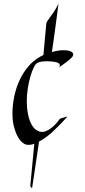

<svg xmlns="http://www.w3.org/2000/svg" viewBox="-20 -880 465 1047"><path d="M375 -570.8Q370.6 -565.4 360.8 -556.6Q352.5 -549.3 337.9 -538.1Q323.2 -526.9 299.8 -511.2Q305.7 -516.6 306.4 -521Q307.1 -525.4 305.2 -528.8Q303.2 -532.7 298.8 -536.1Q291.5 -540.5 274.2 -543.2Q256.8 -545.9 236.8 -545.9Q220.2 -545.9 205.6 -543.7Q190.9 -541.5 182.1 -536.1Q173.3 -530.8 163.3 -510.3Q153.3 -489.7 145 -460.4Q136.7 -431.2 131.3 -396.2Q126 -361.3 126 -327.1Q126 -311 127.7 -292Q129.4 -272.9 133.3 -254.2Q137.2 -235.4 144 -217.8Q150.9 -200.2 160.9 -187.3Q170.9 -174.3 184.8 -167Q198.7 -159.7 216.8 -161.1Q229 -163.1 243.7 -171.4Q256.3 -178.2 272.5 -192.6Q288.6 -207 307.1 -232.9L348.1 -245.1Q322.3 -215.8 301.5 -195.1Q280.8 -174.3 266.6 -161.1Q249.5 -145.5 236.8 -136.2Q225.1 -127.9 214.4 -120.6Q203.6 -113.3 192.9 -107.9Q184.6 -53.7 178 -7.6Q171.4 38.6 166 73.2Q160.2 113.8 154.8 147Q152.3 144 150.4 141.6Q148.4 139.6 147 137.9Q145.5 136.2 145 136.2L167 -96.2Q147 -87.9 126 -90.8Q114.3 -92.3 100.6 -104.2Q86.9 -116.2 75.2 -137.9Q63.5 -159.7 55.7 -190.4Q47.9 -221.2 47.9 -259.8Q47.9 -301.8 55.9 -345Q64 -388.2 80.3 -428Q96.7 -467.8 121.6 -501.7Q146.5 -535.6 180.2 -559.1Q188.5 -564.9 197.8 -570.3Q207 -575.7 216.8 -580.1L231.9 -746.1Q232.4 -755.9 238 -764.9Q243.7 -773.9 252.9 -786.1Q262.2 -798.3 274.2 -815.9Q286.1 -833.5 298.8 -859.9Q293.5 -817.4 289.1 -783.7Q284.7 -750 281 -723.6Q277.3 -697.3 274.7 -677.7Q272 -658.2 270 -644Q265.1 -610.8 263.2 -597.2V-596.2Q282.7 -602.1 301.3 -604.5Q319.8 -606.9 334 -606Q363.3 -604.5 373.8 -594.7Q384.3 -585 375 -570.8Z"/></svg>

Font: Quintessential
Style: Regular
Weight: 400
Designer: Astigmatic (AOETI)
Foundry: Astigmatic (AOETI)
Version: Version 1.000